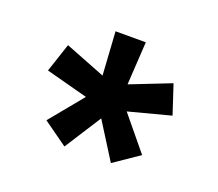

<svg xmlns="http://www.w3.org/2000/svg" viewBox="-79 -807 708 623"><g transform="rotate(20 275.0 -496.0)"><path d="M195 -292 111 -352 205.5 -467 60.5 -505.5 93.5 -605 232.5 -550.5 223 -700H327.5L318.5 -551.5L457.5 -606L490.5 -506L346 -468L441.5 -352L355 -293L276 -418.5Z"/></g></svg>

Font: Geologica Cursive
Style: Regular
Weight: 400
Designer: Sindre Bremnes, Frode Helland
Foundry: Monokrom Skriftforlag AS
Version: Version 1.010;gftools[0.9.28]